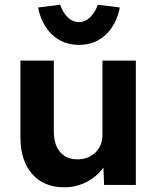

<svg xmlns="http://www.w3.org/2000/svg" viewBox="-20 -787 670 817"><path d="M253 10Q167 10 117 -46.5Q67 -103 67 -202V-529H209V-228Q209 -172 235.5 -140.5Q262 -109 309 -109Q356 -109 386 -138Q416 -167 416 -213V-529H558V0H423L420 -74Q393 -36 349 -13Q305 10 253 10ZM316 -596Q249 -596 203 -638.5Q157 -681 142 -755L236 -767Q247 -734 268 -713.5Q289 -693 316 -693Q342 -693 363.5 -713.5Q385 -734 396 -767L490 -755Q475 -681 429 -638.5Q383 -596 316 -596Z"/></svg>

Font: Readex Pro SemiBold
Style: Regular
Weight: 600
Designer: Bonnie Shaver-Troup, Thomas Jockin
Foundry: Lexend
Version: Version 1.204; ttfautohint (v1.8.4.7-5d5b)